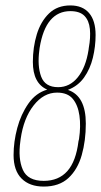

<svg xmlns="http://www.w3.org/2000/svg" viewBox="-20 -681 372 707"><path d="M141 6Q89 6 59.5 -23.5Q30 -53 30 -110Q30 -159 43.5 -209.5Q57 -260 84.5 -299.5Q112 -339 154 -351Q101 -374 101 -453Q101 -507 115.5 -554.5Q130 -602 160.5 -631.5Q191 -661 239 -661Q284 -661 308 -633Q332 -605 332 -552Q332 -510 322 -468.5Q312 -427 289.5 -395.5Q267 -364 230 -350Q296 -328 296 -226Q296 -163 281 -110Q266 -57 232 -25.5Q198 6 141 6ZM141 -15Q196 -15 228 -51Q260 -87 269 -161L271 -169Q278 -217 272.5 -255.5Q267 -294 248 -317Q229 -340 190 -340Q141 -340 104 -293Q67 -246 56 -169L55 -161Q46 -97 64 -56Q82 -15 141 -15ZM194 -360Q237 -360 266.5 -396.5Q296 -433 306 -497L307 -505Q314 -543 311 -574Q308 -605 291 -622.5Q274 -640 239 -640Q194 -640 165.5 -606.5Q137 -573 126 -505L125 -497Q117 -438 131.5 -399Q146 -360 194 -360Z"/></svg>

Font: Sofia Sans Extra Condensed Thin
Style: Italic
Weight: 250
Italic angle: -9°
Version: Version 4.100